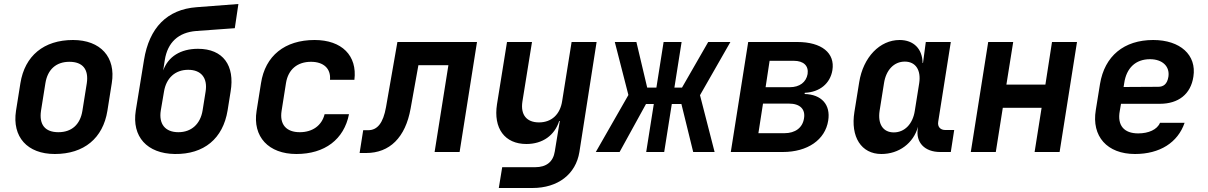

<svg xmlns="http://www.w3.org/2000/svg" viewBox="-20 -760 6040 960"><path d="M254 10C400 10 495 -69 517 -206L539 -345C560 -474 483 -560 345 -560C199 -560 104 -481 82 -344L60 -206C40 -76 116 10 254 10ZM272 -99C205 -99 175 -137 185 -206L207 -344C218 -413 261 -451 327 -451C394 -451 424 -413 414 -344L392 -206C381 -137 338 -99 272 -99Z M854 10C1000 12 1095 -67 1118 -208L1133 -302C1155 -432 1096 -516 970 -516C883 -516 821 -477 796 -408L804 -460C818 -548 872 -598 961 -605L1154 -619L1172 -740L963 -724C815 -713 726 -621 700 -460L659 -208C638 -76 716 8 854 10ZM872 -99C806 -99 773 -140 784 -208L800 -302C811 -370 856 -411 921 -411C986 -411 1019 -370 1008 -302L993 -208C982 -140 937 -99 872 -99Z M1462 10C1604 10 1700 -63 1725 -189H1603C1589 -132 1542 -99 1479 -99C1412 -99 1377 -137 1388 -206L1410 -345C1421 -413 1467 -451 1535 -451C1597 -451 1635 -418 1630 -361H1752C1767 -482 1689 -560 1553 -560C1404 -560 1306 -481 1285 -344L1263 -206C1242 -76 1323 10 1462 10Z M1778 5H1811C1928 5 2007 -72 2033 -217L2072 -434H2222L2153 0H2278L2365 -550H1967L1910 -224C1896 -145 1867 -109 1821 -109H1796Z M2474 180H2642C2770 180 2859 111 2877 0L2963 -550H2838L2791 -256C2781 -187 2737 -148 2675 -148C2613 -148 2582 -186 2592 -252L2640 -550H2515L2465 -239C2446 -118 2504 -40 2612 -40C2693 -40 2753 -83 2776 -155H2779L2761 -46L2754 -3C2746 49 2712 76 2656 76H2491Z M2959 0H3078L3210 -240H3249L3211 0H3301L3339 -240H3387L3446 0H3553L3480 -284L3632 -550H3521L3390 -322H3352L3388 -550H3298L3262 -322H3216L3162 -550H3054L3122 -285Z M3634 0H3894C4018 0 4106 -61 4121 -157C4134 -237 4087 -288 4003 -290L4004 -296C4078 -299 4131 -342 4142 -409C4156 -495 4088 -550 3967 -550H3721ZM3808 -324 3828 -456H3949C3998 -456 4024 -431 4018 -390C4011 -349 3978 -324 3929 -324ZM3772 -94 3795 -242H3925C3980 -242 4008 -214 4000 -168C3993 -122 3957 -94 3902 -94Z M4387 10C4475 10 4547 -44 4570 -126L4569 -117C4558 -48 4603 0 4681 0H4734L4751 -110H4706C4682 -110 4667 -126 4671 -151L4734 -550H4609L4595 -445H4593C4592 -516 4548 -560 4478 -560C4379 -560 4296 -474 4276 -349L4252 -200C4232 -76 4286 10 4387 10ZM4449 -98C4395 -98 4368 -140 4378 -206L4400 -344C4410 -410 4450 -452 4504 -452C4558 -452 4586 -410 4576 -344L4554 -206C4544 -140 4503 -98 4449 -98Z M4834 0H4959L4994 -221H5188L5153 0H5278L5365 -550H5240L5207 -337H5012L5046 -550H4921Z M5655 10C5779 10 5869 -47 5903 -146H5780C5766 -112 5723 -93 5671 -93C5601 -93 5565 -132 5579 -206L5585 -241H5779C5872 -241 5934 -289 5947 -377C5964 -485 5881 -560 5746 -560C5600 -560 5503 -480 5480 -340L5459 -210C5437 -78 5516 10 5655 10ZM5598 -325 5601 -344C5612 -420 5658 -464 5730 -464C5792 -464 5830 -428 5822 -376C5816 -339 5797 -326 5771 -326Z"/></svg>

Font: JetBrains Mono
Style: Bold Italic
Weight: 558
Italic angle: -9°
Monospace: yes
Designer: Philipp Nurullin, Konstantin Bulenkov
Foundry: JetBrains
Version: Version 2.305